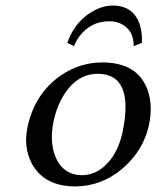

<svg xmlns="http://www.w3.org/2000/svg" viewBox="-20 -665 566 695"><path d="M463.9 -498Q464.4 -558.1 415.5 -580.1Q397.5 -588.4 375 -587.9Q308.6 -587.9 267.6 -533.7Q255.4 -517.1 248 -498L223.6 -509.8Q252.4 -592.3 324.7 -628.9Q356.9 -645 387.2 -645Q465.3 -645 487.3 -571.8Q495.1 -543.9 493.7 -509.8ZM79.6 -205.1Q105.5 -326.7 201.2 -392.6Q269.5 -439 350.1 -439Q480 -439 515.1 -336.9Q533.7 -281.7 519.5 -213.9Q499.5 -119.1 421.4 -53.2Q346.2 9.3 252.9 9.8Q141.1 9.8 95.7 -71.8Q64 -130.9 79.6 -205.1ZM334.5 -397.9Q251 -397.9 201.7 -304.7Q183.1 -269 174.3 -228Q156.2 -143.1 187 -84Q215.8 -31.7 275.4 -30.8Q336.4 -30.8 380.4 -87.4Q410.6 -127 423.8 -187Q466.8 -397 334.5 -397.9Z"/></svg>

Font: Linux Biolinum Capitals O
Style: Italic Samll Caps
Weight: 400
Italic angle: -12°
Designer: Philipp H. Poll
Foundry: Philipp H. Poll
Version: Version 0.6.2